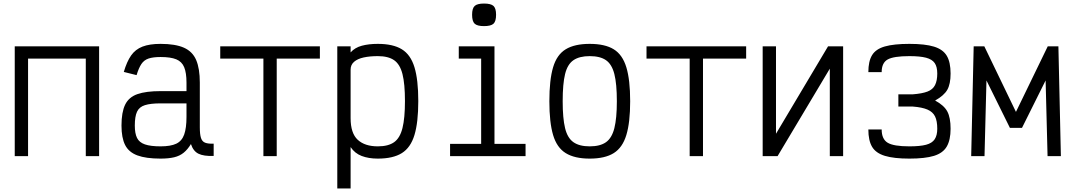

<svg xmlns="http://www.w3.org/2000/svg" viewBox="-20 -879 6040 1081"><path d="M63 0V-618H538V0H463V-549H138V0Z M884 14Q802 14 753.5 -4Q705 -22 684.5 -62.5Q664 -103 664 -172Q664 -247 684.5 -289.5Q705 -332 753.5 -349Q802 -366 884 -366H1030V-414Q1030 -469 1017 -500.5Q1004 -532 972.5 -545Q941 -558 884 -558Q842 -558 816.5 -549.5Q791 -541 776 -518.5Q761 -496 749 -456L677 -474Q694 -532 718 -566.5Q742 -601 782 -616.5Q822 -632 884 -632Q967 -632 1015.5 -610.5Q1064 -589 1084.5 -541Q1105 -493 1105 -414V-162Q1105 -123 1111.5 -102.5Q1118 -82 1135 -75.5Q1152 -69 1183 -70V-1Q1127 1 1097.5 -13.5Q1068 -28 1055 -68Q1037 -38 1014.5 -19.5Q992 -1 960.5 6.5Q929 14 884 14ZM884 -55Q941 -55 972.5 -70Q1004 -85 1017 -121.5Q1030 -158 1030 -221V-297H884Q828 -297 796 -287Q764 -277 751.5 -250Q739 -223 739 -172Q739 -128 751.5 -102.5Q764 -77 796 -66Q828 -55 884 -55Z M1463 0V-618H1538V0ZM1220 -549V-618H1781V-549Z M1879 182V-618H1954V-584Q1978 -611 2017 -621.5Q2056 -632 2107 -632Q2193 -632 2242.5 -601.5Q2292 -571 2313.5 -500.5Q2335 -430 2335 -310Q2335 -190 2313.5 -119Q2292 -48 2242.5 -17Q2193 14 2107 14Q2055 14 2016 -1Q1977 -16 1954 -51V182ZM2107 -55Q2166 -55 2199 -78.5Q2232 -102 2246 -158Q2260 -214 2260 -310Q2260 -407 2246 -462Q2232 -517 2199 -540Q2166 -563 2107 -563Q2062 -563 2027.5 -555.5Q1993 -548 1973.5 -531Q1954 -514 1954 -487V-214Q1954 -129 1994 -92Q2034 -55 2107 -55Z M2689 0V-596L2736 -549H2563V-618H2764V0ZM2514 0V-69H2939V0ZM2705 -732Q2667 -732 2652.5 -745.5Q2638 -759 2638 -796Q2638 -832 2652.5 -845.5Q2667 -859 2705 -859Q2744 -859 2758.5 -845.5Q2773 -832 2773 -796Q2773 -759 2758.5 -745.5Q2744 -732 2705 -732Z M3300 14Q3215 14 3165 -17Q3115 -48 3094 -119Q3073 -190 3073 -309Q3073 -429 3094 -500Q3115 -571 3165 -601.5Q3215 -632 3300 -632Q3386 -632 3435.5 -601.5Q3485 -571 3506.5 -500Q3528 -429 3528 -309Q3528 -190 3506.5 -119Q3485 -48 3435.5 -17Q3386 14 3300 14ZM3300 -55Q3359 -55 3392 -78.5Q3425 -102 3439 -157.5Q3453 -213 3453 -309Q3453 -407 3439 -462Q3425 -517 3392 -540Q3359 -563 3300 -563Q3242 -563 3208.5 -540Q3175 -517 3161.5 -462Q3148 -407 3148 -309Q3148 -213 3161.5 -157.5Q3175 -102 3208.5 -78.5Q3242 -55 3300 -55Z M3863 0V-618H3938V0ZM3620 -549V-618H4181V-549Z M4274 0V-618H4349V0H4274L4642 -618H4727V0H4652V-618H4727L4358 0Z M5100 14Q5013 14 4962 -1.5Q4911 -17 4890 -52.5Q4869 -88 4869 -150H4944Q4944 -96 4977.5 -75.5Q5011 -55 5100 -55Q5160 -55 5194 -64Q5228 -73 5242.5 -95Q5257 -117 5257 -154Q5257 -198 5244.5 -223.5Q5232 -249 5202 -262Q5172 -275 5120 -279H5038V-348H5120Q5172 -352 5202 -363.5Q5232 -375 5244.5 -400Q5257 -425 5257 -465Q5257 -503 5242.5 -524Q5228 -545 5194 -554Q5160 -563 5100 -563Q5011 -563 4977.5 -544Q4944 -525 4944 -473H4869Q4869 -534 4890 -568.5Q4911 -603 4962 -617.5Q5013 -632 5100 -632Q5188 -632 5238.5 -616.5Q5289 -601 5310.5 -565Q5332 -529 5332 -465Q5332 -406 5313.5 -373.5Q5295 -341 5245 -313Q5295 -286 5313.5 -251.5Q5332 -217 5332 -154Q5332 -91 5310.5 -54Q5289 -17 5238.5 -1.5Q5188 14 5100 14Z M5448 0 5462 -618H5522L5700 -249L5879 -618H5939L5953 0H5878L5867 -426L5734 -159H5666L5534 -426L5523 0Z"/></svg>

Font: Victor Mono
Style: Regular
Weight: 400
Monospace: yes
Designer: Rune Bjørnerås
Version: Version 1.561;gftools[0.9.30]